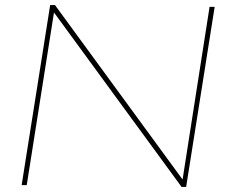

<svg xmlns="http://www.w3.org/2000/svg" viewBox="-20 -727 904 754"><path d="M65 0 177 -707H196L697 -22L803 -700H823L711 7H693L192 -678L85 0Z"/></svg>

Font: Georama Extended Thin
Style: Italic
Weight: 100
Width: 7
Italic angle: -9°
Designer: Jean-Baptiste Levee
Foundry: Production Type
Version: Version 1.000